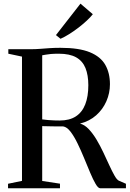

<svg xmlns="http://www.w3.org/2000/svg" viewBox="-20 -1006 693 1026"><path d="M23 0V-24L97.5 -39.5V-703.5L24.5 -719V-743H143.5Q169.5 -743 194.5 -745Q219.5 -747 246.2 -748.8Q273 -750.5 303 -750.5Q402.5 -750.5 460.2 -726.8Q518 -703 542.8 -659.2Q567.5 -615.5 567.5 -556Q567.5 -508.5 548.5 -465Q529.5 -421.5 494 -390Q458.5 -358.5 407.5 -345.5Q432 -339.5 454 -316.2Q476 -293 495.8 -260Q515.5 -227 532.5 -190.8Q549.5 -154.5 564.5 -122Q579.5 -89.5 592 -67.5Q604.5 -45.5 615 -40.5L653 -24V0H515.5Q504.5 0 491 -23Q477.5 -46 462 -82.8Q446.5 -119.5 429.5 -161Q412.5 -202.5 394.2 -240Q376 -277.5 356.8 -302.5Q337.5 -327.5 317.5 -330.5Q306.5 -330.5 290.8 -330.5Q275 -330.5 258.2 -330.8Q241.5 -331 227.5 -331.5Q213.5 -332 205.5 -332V-39L300.5 -24.5V0ZM298.5 -362Q351.5 -362 385.2 -384Q419 -406 435.5 -448.2Q452 -490.5 452 -550.5Q452 -604.5 436.8 -642.2Q421.5 -680 387 -699.5Q352.5 -719 294 -719Q269 -719 252 -717.5Q235 -716 224 -713.8Q213 -711.5 205.5 -710.5V-368Q219.5 -366 237.2 -364.5Q255 -363 271.2 -362.5Q287.5 -362 298.5 -362ZM303 -799 279 -818.5 410 -986.5 476 -930Q463.5 -914 443.2 -895.2Q423 -876.5 399 -858Q375 -839.5 350.2 -824Q325.5 -808.5 304 -799Z"/></svg>

Font: Merriweather 120pt
Style: Regular
Weight: 400
Version: Version 2.100